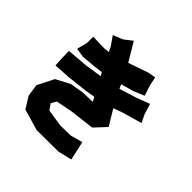

<svg xmlns="http://www.w3.org/2000/svg" viewBox="-200 -955 1176 1176"><g transform="rotate(45 387.5 -367.0)"><path d="M196.3 -704.1 236.3 -647.5 252.9 -613.3 214.8 -609.4 119.1 -612.3V-556.6L101.6 -490.2L162.1 -480.5L256.8 -489.3L309.6 -496.1L322.3 -473.6L213.9 -457L75.2 -445.3L77.1 -377.9L80.1 -324.2L189.5 -331.1L319.3 -345.7L383.8 -356.4L399.4 -328.1L313.5 -325.2L227.5 -310.5L136.7 -262.7L83 -156.2L94.7 -77.1L140.6 -2.9L278.3 37.1L465.8 36.1L555.7 14.6L542 -47.9L528.3 -108.4L450.2 -86.9L361.3 -85L249 -102.5L222.7 -139.6L242.2 -173.8L344.7 -194.3L507.8 -213.9L577.1 -288.1L547.9 -335.9L515.6 -389.6L576.2 -411.1L702.1 -447.3L676.8 -500L656.2 -567.4L569.3 -534.2L458 -500L446.3 -527.3L526.4 -549.8L597.7 -579.1L576.2 -644.5L563.5 -704.1L513.7 -695.3L383.8 -650.4L312.5 -770.5L259.8 -729.5Z"/></g></svg>

Font: MaokenAssortedSans-Lite
Style: Lite
Weight: 400
Version: Version 1.400